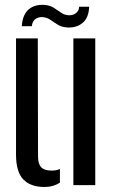

<svg xmlns="http://www.w3.org/2000/svg" viewBox="-20 -757 464 785"><path d="M45.5 -125V-600H134.5L135.5 -117.5Q135.5 -87 148.5 -73.2Q161.5 -59.5 191.5 -59.5Q210.5 -59.5 225 -66V-10.5Q198 7.5 161.5 7.5Q105 7.5 75.2 -23.5Q45.5 -54.5 45.5 -125ZM280 0V-600H369.5V0ZM303.5 -729.5H344.5Q343 -685.5 319 -664.5Q295 -643.5 258.5 -644.5Q234 -645.5 217.8 -655.2Q201.5 -665 187.5 -675Q173.5 -685 156 -687Q139 -688.5 125.8 -679.8Q112.5 -671 110 -650H69Q72.5 -697.5 97.2 -718.5Q122 -739.5 160.5 -737Q184 -735.5 200 -725.2Q216 -715 229.8 -705.2Q243.5 -695.5 261 -694.5Q279.5 -694 291.2 -703.8Q303 -713.5 303.5 -729.5Z"/></svg>

Font: Big Shoulders Stencil Text Medium
Style: Regular
Weight: 500
Designer: Patric King
Foundry: XO Type Co
Version: Version 1.000